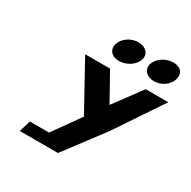

<svg xmlns="http://www.w3.org/2000/svg" viewBox="-205 -1161 1348 1358"><g transform="rotate(30 469.0 -482.5)"><path d="M544.2 -964C482.5 -964 425 -923 409.7 -872C394.5 -821 427.5 -780 489.2 -780C550.9 -780 612.8 -821 628 -872C643.3 -923 606 -964 544.2 -964ZM831 -964C769.3 -964 707.4 -923 692.2 -872C676.9 -821 714.3 -780 776 -780C837.7 -780 891.6 -821 906.9 -872C922.2 -923 892.7 -964 831 -964ZM259.6 -702.1 472.5 -315.4 315.4 -94.4H158.6L130.6 -0.9H248.9H442.2L682.8 -320.5L938.4 -702.1H753.8L587.9 -477.7L462.7 -702.1Z"/></g></svg>

Font: Hussar
Style: BdSuprExtOblThree
Weight: 700
Foundry: Cannot Into Space Fonts
Version: Version 2.00